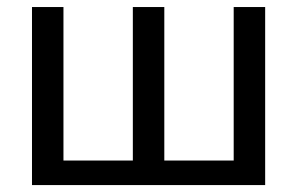

<svg xmlns="http://www.w3.org/2000/svg" viewBox="-20 -534 857 554"><path d="M72.3 0H745.1V-513.7H654.3V-70.8H454.1V-513.7H363.3V-70.8H163.1V-513.7H72.3Z"/></svg>

Font: Roboto Flex
Style: Regular
Weight: 400
Designer: Berlow after Robertson
Foundry: Google
Version: Version 3.200;gftools[0.9.32]